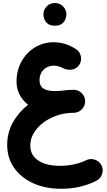

<svg xmlns="http://www.w3.org/2000/svg" viewBox="-20 -876 689 1241"><path d="M26.4 59.6Q26.4 -17.6 63 -84Q99.6 -150.4 161.6 -198.7Q126.5 -226.1 106.7 -264.4Q86.9 -302.7 86.9 -349.1Q86.9 -420.9 118.9 -478.5Q150.9 -536.1 205.6 -569.6Q260.3 -603 327.1 -603Q402.3 -603 469.2 -559.6Q495.1 -544.4 502.2 -513.9Q509.3 -483.4 492.7 -457.5Q477.5 -433.6 449 -427Q420.4 -420.4 390.1 -434.1Q358.9 -451.7 328.1 -451.7Q288.1 -451.7 261.7 -425.5Q235.4 -399.4 235.4 -357.9Q235.4 -320.8 260.5 -304Q285.6 -287.1 336.9 -287.1Q352.5 -287.1 374 -289.1Q412.6 -294.9 451.7 -295.4H452.1Q456.5 -295.4 460.9 -295.4Q489.7 -293.5 510 -272Q530.3 -250.5 530.3 -221.2Q530.3 -192.4 510.3 -170.9Q490.2 -149.4 461.4 -147Q460 -147 458.5 -147Q454.6 -147 450.4 -147Q446.3 -147 440.9 -146.5Q388.7 -144.5 341.1 -127Q293.5 -109.4 256.3 -80.6Q219.2 -51.8 197.5 -14.6Q175.8 22.5 175.8 64Q175.8 127.4 227.5 161.6Q279.3 195.8 367.7 195.8Q413.6 195.8 457.8 186.3Q502 176.8 535.6 160.2Q563 146 592.5 155.8Q622.1 165.5 635.7 192.4Q649.4 219.2 640.1 248.5Q630.9 277.8 603.5 292Q502 344.2 375 344.2Q273.9 344.2 195.1 308.6Q116.2 272.9 71.3 209Q26.4 145 26.4 59.6ZM260.7 -784.2Q260.7 -812 281.2 -834.2Q301.8 -856.4 333.5 -856.4Q356.4 -856.4 372.3 -846.7Q388.2 -836.9 397.5 -822.8Q409.2 -803.2 409.2 -784.2Q409.2 -769.5 402.8 -752.2Q396.5 -734.9 380.1 -722.4Q363.8 -710 334.5 -710Q304.2 -710 288.6 -722.7Q272.9 -735.4 266.6 -752Q260.7 -768.1 260.7 -784.2Z"/></svg>

Font: Mikhak-DS1-FD ExtraBold
Style: Regular
Weight: 800
Designer: Amin Abedi
Version: Version 3.2